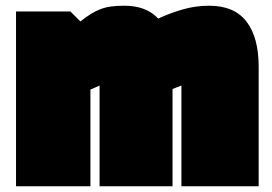

<svg xmlns="http://www.w3.org/2000/svg" viewBox="-20 -606 950 671"><path d="M583 -295V45H328V-307L296 -293V45H36V-566H226L261 -531Q281 -547 298 -557.5Q315 -568 332.5 -574.5Q350 -581 369.5 -583.5Q389 -586 415 -586Q491 -586 533 -541Q571 -559 616.5 -572.5Q662 -586 711 -586Q799 -586 841.5 -530.5Q884 -475 884 -373V45H614V-307Z"/></svg>

Font: ChangwonDangamAsac Bold
Style: Regular
Weight: 700
Designer: Choi Chi-young, Lee Youngbeen, Kim Jungjin, Yoon Jihee, Han Dohee
Foundry: YoonDesign Inc.
Version: Version 1.010;Build 20210623